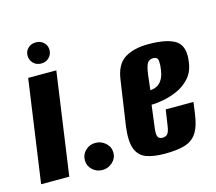

<svg xmlns="http://www.w3.org/2000/svg" viewBox="-100 -765 1007 896"><g transform="rotate(-15 404.0 -317.0)"><path d="M-4 0 66 -495H202L132 0ZM143 -544Q120 -544 105 -559Q90 -574 90 -596Q90 -617 105 -631.5Q120 -646 143 -646Q166 -646 181 -631.5Q196 -617 196 -596Q196 -574 181 -559Q166 -544 143 -544Z M290 10Q262 10 242 -9Q222 -28 222 -55Q222 -83 242 -102Q262 -121 290 -121Q318 -121 339 -102Q360 -83 360 -55Q360 -28 339 -9Q318 10 290 10Z M591 12Q539 12 503.5 -0.5Q468 -13 453.5 -49.5Q439 -86 448 -157L480 -375Q490 -448 534 -475Q578 -502 647 -502Q741 -502 781 -474Q821 -446 809 -370Q803 -326 777.5 -297.5Q752 -269 717.5 -253.5Q683 -238 649 -231.5Q615 -225 590 -225L576 -117Q572 -87 577.5 -75Q583 -63 600 -63Q616 -63 624.5 -73Q633 -83 637 -113L648 -187H782L775 -135Q767 -73 746 -41.5Q725 -10 687.5 1Q650 12 591 12ZM602 -292Q609 -292 619.5 -294.5Q630 -297 641 -304.5Q652 -312 661 -327.5Q670 -343 674 -369Q678 -392 676.5 -412.5Q675 -433 653 -433Q635 -433 625.5 -420Q616 -407 610 -362Z"/></g></svg>

Font: Alumni Sans Thin ExtraBold
Style: Italic
Weight: 800
Italic angle: -8°
Version: Version 1.016